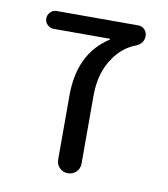

<svg xmlns="http://www.w3.org/2000/svg" viewBox="-65 -598 552 632"><g transform="rotate(10 211.0 -282.0)"><path d="M262.7 -479.5Q263.7 -480.5 263.7 -481.4Q263.7 -482.4 262.7 -482.4H74.2Q62.5 -482.4 53.7 -491.2Q44.9 -500 44.9 -512.2Q44.9 -524.4 53.7 -533.2Q62.5 -542 74.2 -542H347.7Q359.4 -542 368.2 -533.2Q377 -524.4 377 -511.7Q377 -485.4 348.6 -474.6Q306.6 -458 279.3 -418Q242.2 -366.2 242.2 -289.1V-61.5Q242.2 -44.9 231 -33.7Q219.7 -22.5 203.1 -22.5Q186.5 -22.5 175.3 -33.7Q164.1 -44.9 164.1 -61.5V-275.4Q164.1 -416 262.7 -479.5Z"/></g></svg>

Font: Gen Jyuu Gothic Normal
Style: Regular
Weight: 300
Designer: [Source Han Sans]
Ryoko NISHIZUKA  (kana & ideographs); Paul D. Hunt (Latin, Greek & Cyrillic); Wenlong ZHANG  (bopomofo
Version: Version 1.002.20150607